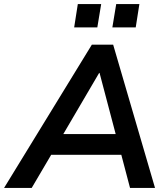

<svg xmlns="http://www.w3.org/2000/svg" viewBox="-58 -925 822 945"><path d="M-38 0 394 -705H499L705 0H582L532 -190L572 -163H158L208 -187L98 0ZM430 -566 240 -242 218 -265H545L518 -240L432 -566ZM495 -790 514 -905H628L610 -790ZM307 -790 325 -905H440L421 -790Z"/></svg>

Font: Nunito Sans 12pt ExtraLight
Style: Italic
Weight: 200
Italic angle: -9°
Designer: Vernon Adams
Foundry: Vernon Adams
Version: Version 3.101;gftools[0.9.27]